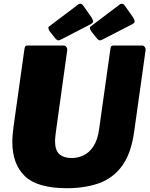

<svg xmlns="http://www.w3.org/2000/svg" viewBox="-20 -982 788 1012"><path d="M687 -287Q671 -172 623 -107Q575 -42 501 -16Q427 10 333 10Q177 10 111 -53.5Q45 -117 45 -234Q45 -254 47 -275.5Q49 -297 52 -319L109 -725Q111 -736 114.5 -739Q118 -742 126 -742H316Q325 -742 330.5 -733.5Q336 -725 334 -715L274 -283Q273 -271 271.5 -260.5Q270 -250 270 -240Q270 -189 293.5 -169Q317 -149 357 -149Q390 -149 420 -163Q450 -177 472 -210Q494 -243 502 -298L562 -725Q564 -736 567 -739Q570 -742 579 -742H729Q738 -742 743.5 -733.5Q749 -725 747 -715L687 -287ZM419 -952 462 -891Q468 -881 470.5 -872Q473 -863 459 -855L304 -775Q291 -768 285 -769.5Q279 -771 273 -778L245 -813Q239 -820 236 -829Q233 -838 238 -842L393 -959Q400 -964 407.5 -961.5Q415 -959 419 -952ZM638 -952 681 -891Q687 -881 689.5 -872Q692 -863 678 -855L523 -775Q510 -768 504 -769.5Q498 -771 492 -778L464 -813Q458 -820 455 -829Q452 -838 457 -842L612 -959Q619 -964 626.5 -961.5Q634 -959 638 -952Z"/></svg>

Font: Libre Franklin Black
Style: Italic
Weight: 900
Italic angle: -8°
Designer: Pablo Impallari, Rodrigo Fuenzalida, Nhung Nguyen
Foundry: Impallari Type
Version: Version 3.000